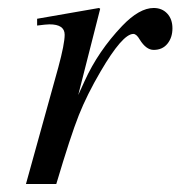

<svg xmlns="http://www.w3.org/2000/svg" viewBox="-20 -461 452 481"><path d="M176 -223 192 -258Q226 -333 286 -396Q329 -441 365 -441Q386 -441 399 -427Q412 -413 412 -390Q412 -367 399.5 -351.5Q387 -336 365 -336Q346 -336 330 -362Q322 -376 314 -376Q287 -376 232 -282Q198 -224 177.5 -172.5Q157 -121 121 0H45L126 -292Q142 -351 142 -374Q142 -400 104 -400Q96 -400 73 -397V-414L228 -441L231 -439Z"/></svg>

Font: STIX
Style: Italic
Weight: 400
Italic angle: -16.33°
Designer: MicroPress Inc., with final additions and corrections provided by Coen Hoffman, Elsevier (retired)
Version: Version 1.1.1